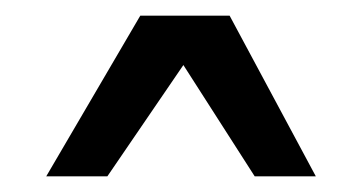

<svg xmlns="http://www.w3.org/2000/svg" viewBox="-20 -405 462 245"><path d="M273 -385H159L39 -180H117L214 -322L305 -180H383Z"/></svg>

Font: Hermeneus One
Style: Regular
Weight: 400
Designer: Rodrigo Fuenzalida, Pablo Impallari
Foundry: Pablo Impallari, Rodrigo Fuenzalida
Version: Version 1.002